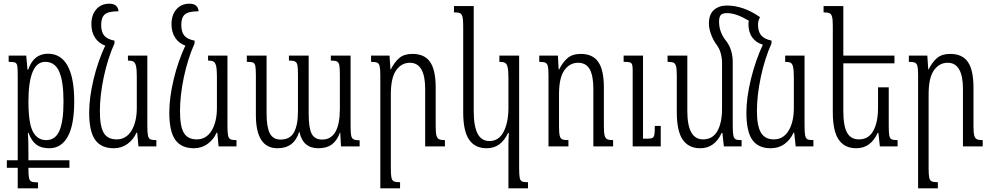

<svg xmlns="http://www.w3.org/2000/svg" viewBox="-20 -793 5367 1040"><path d="M134 75H356V116H134V123Q134 158 137.5 172.5Q141 187 151.5 191Q162 195 186 195V227H76V116H17V75H76V-386Q76 -423 73.5 -436.5Q71 -450 62 -454Q53 -458 27 -458V-492H122L129 -416H133Q162 -502 240 -502Q310 -502 346 -437Q382 -372 382 -244Q382 -116 347 -53Q312 10 247 10Q203 10 177 -9.5Q151 -29 134 -74H131Q134 -42 134 41ZM134 -244Q134 -123 159 -78.5Q184 -34 230 -34Q280 -34 302 -85Q324 -136 324 -243Q324 -351 301 -404.5Q278 -458 225 -458Q179 -458 156.5 -403Q134 -348 134 -244Z M827 -34V0H730L723 -74H719Q703 -37 670.5 -13.5Q638 10 596 10Q528 10 495.5 -35.5Q463 -81 463 -183Q463 -263 486.5 -362Q510 -461 550 -546Q515 -558 495 -588.5Q475 -619 475 -662Q475 -712 501.5 -742.5Q528 -773 572 -773Q618 -773 622 -732Q567 -732 547.5 -715Q528 -698 528 -658Q528 -620 544.5 -600Q561 -580 600 -573V-558Q563 -475 542 -375.5Q521 -276 521 -191Q521 -108 542 -73Q563 -38 612 -38Q663 -38 692 -85Q721 -132 721 -209V-377Q721 -418 716.5 -436Q712 -454 702.5 -459.5Q693 -465 673 -465V-492H778V-112Q778 -74 781.5 -58.5Q785 -43 794.5 -38.5Q804 -34 827 -34Z M1261 -34V0H1164L1157 -74H1153Q1137 -37 1104.5 -13.5Q1072 10 1030 10Q962 10 929.5 -35.5Q897 -81 897 -183Q897 -263 920.5 -362Q944 -461 984 -546Q949 -558 929 -588.5Q909 -619 909 -662Q909 -712 935.5 -742.5Q962 -773 1006 -773Q1052 -773 1056 -732Q1001 -732 981.5 -715Q962 -698 962 -658Q962 -620 978.5 -600Q995 -580 1034 -573V-558Q997 -475 976 -375.5Q955 -276 955 -191Q955 -108 976 -73Q997 -38 1046 -38Q1097 -38 1126 -85Q1155 -132 1155 -209V-377Q1155 -418 1150.5 -436Q1146 -454 1136.5 -459.5Q1127 -465 1107 -465V-492H1212V-112Q1212 -74 1215.5 -58.5Q1219 -43 1228.5 -38.5Q1238 -34 1261 -34Z M1879 -492V-112Q1879 -75 1882 -59.5Q1885 -44 1895 -38.5Q1905 -33 1928 -33V0H1827L1823 -74H1821Q1806 -32 1778 -11Q1750 10 1705 10Q1663 10 1637.5 -11.5Q1612 -33 1602 -78H1600Q1573 10 1483 10Q1366 10 1366 -170V-386Q1366 -422 1363 -436Q1360 -450 1351 -454Q1342 -458 1317 -458V-492H1424V-177Q1424 -105 1441.5 -71Q1459 -37 1500 -37Q1551 -37 1572.5 -76.5Q1594 -116 1594 -191V-388Q1594 -425 1591 -440Q1588 -455 1578 -460Q1568 -465 1545 -465V-492H1652V-177Q1652 -99 1668.5 -68Q1685 -37 1725 -37Q1821 -37 1821 -205V-387Q1821 -424 1818 -439.5Q1815 -455 1805 -460Q1795 -465 1772 -465V-492Z M2390 0H2283V-311Q2283 -453 2200 -453Q2155 -453 2126 -412.5Q2097 -372 2097 -282V119Q2097 155 2100.5 170Q2104 185 2114 189.5Q2124 194 2147 194V227H2040V-385Q2040 -420 2036.5 -434.5Q2033 -449 2023 -453.5Q2013 -458 1990 -458V-492H2090L2095 -417H2097Q2117 -457 2143 -479Q2169 -501 2214 -501Q2280 -501 2310 -457Q2340 -413 2340 -319V-110Q2340 -75 2344 -59.5Q2348 -44 2358 -39Q2368 -34 2390 -34Z M2734 -2Q2734 -31 2736 -73H2732Q2694 10 2616 10Q2553 10 2521 -36.5Q2489 -83 2489 -185V-652Q2489 -687 2485 -702Q2481 -717 2471.5 -721.5Q2462 -726 2439 -726V-760H2546V-192Q2546 -109 2567 -69Q2588 -29 2631 -29Q2682 -29 2708 -79.5Q2734 -130 2734 -209V-371Q2734 -411 2729.5 -429.5Q2725 -448 2715 -453Q2705 -458 2685 -458V-492H2792V115Q2792 154 2795 169.5Q2798 185 2807.5 189.5Q2817 194 2840 194V227H2734Z M3301 0H3194V-311Q3194 -382 3174.5 -417.5Q3155 -453 3111 -453Q3066 -453 3037 -412.5Q3008 -372 3008 -282V-108Q3008 -72 3012 -57Q3016 -42 3026 -38Q3036 -34 3059 -34V0H2951V-385Q2951 -420 2947.5 -434.5Q2944 -449 2934 -453.5Q2924 -458 2901 -458V-492H3002L3006 -417H3009Q3028 -456 3054.5 -478.5Q3081 -501 3126 -501Q3191 -501 3221 -457Q3251 -413 3251 -319V-110Q3251 -75 3255 -59.5Q3259 -44 3269 -39Q3279 -34 3301 -34ZM3559 0H3407V-413Q3407 -434 3404 -443Q3401 -452 3392.5 -455Q3384 -458 3364 -458H3358V-492H3463V-42H3487Q3506 -42 3514 -46Q3522 -50 3524.5 -64Q3527 -78 3527 -111H3559Z M4386 -34V0H4290L4282 -74H4278Q4262 -37 4230 -13.5Q4198 10 4155 10Q4087 10 4055 -35.5Q4023 -81 4023 -183Q4023 -264 4047.5 -364.5Q4072 -465 4112 -551Q4075 -562 4054.5 -590.5Q4034 -619 4034 -664Q4034 -669 4036 -681Q3967 -722 3919 -722Q3894 -722 3884.5 -712Q3875 -702 3875 -675Q3875 -617 3915 -569Q3949 -523 3949 -455V-112Q3949 -74 3952.5 -58.5Q3956 -43 3965 -38.5Q3974 -34 3997 -34V0H3901L3893 -73H3889Q3851 10 3773 10Q3710 10 3678 -36.5Q3646 -83 3646 -185V-384Q3646 -419 3642 -434Q3638 -449 3628.5 -453.5Q3619 -458 3596 -458V-492H3703V-192Q3703 -38 3788 -38Q3840 -38 3865.5 -82.5Q3891 -127 3891 -204V-454Q3891 -479 3883.5 -506Q3876 -533 3859 -554Q3841 -580 3830.5 -610Q3820 -640 3820 -665Q3820 -716 3847.5 -739.5Q3875 -763 3917 -763Q4007 -763 4097 -700Q4086 -682 4086 -660Q4086 -621 4103.5 -601Q4121 -581 4159 -573V-558Q4122 -475 4101 -375.5Q4080 -276 4080 -191Q4080 -112 4101.5 -75Q4123 -38 4172 -38Q4223 -38 4251.5 -85Q4280 -132 4280 -209V-371Q4280 -411 4276 -429.5Q4272 -448 4262.5 -453Q4253 -458 4233 -458V-492H4338V-112Q4338 -74 4341.5 -58.5Q4345 -43 4354 -38.5Q4363 -34 4386 -34Z M4842 -34V0H4746L4738 -73H4734Q4696 10 4618 10Q4555 10 4523 -36.5Q4491 -83 4491 -185V-652Q4491 -687 4487 -702Q4483 -717 4473.5 -721.5Q4464 -726 4441 -726V-760H4548V-492H4825V-450H4548V-192Q4548 -110 4568.5 -74Q4589 -38 4633 -38Q4685 -38 4710.5 -84.5Q4736 -131 4736 -209V-320H4794V-112Q4794 -74 4797 -58.5Q4800 -43 4809.5 -38.5Q4819 -34 4842 -34Z M5303 0H5196V-311Q5196 -453 5113 -453Q5068 -453 5039 -412.5Q5010 -372 5010 -282V119Q5010 155 5013.5 170Q5017 185 5027 189.5Q5037 194 5060 194V227H4953V-385Q4953 -420 4949.5 -434.5Q4946 -449 4936 -453.5Q4926 -458 4903 -458V-492H5003L5008 -417H5010Q5030 -457 5056 -479Q5082 -501 5127 -501Q5193 -501 5223 -457Q5253 -413 5253 -319V-110Q5253 -75 5257 -59.5Q5261 -44 5271 -39Q5281 -34 5303 -34Z"/></svg>

Font: Noto Serif Armenian Light Cond
Style: Regular
Weight: 300
Width: 3
Designer: Monotype Design team
Foundry: Monotype Imaging Inc.
Version: Version 1.000